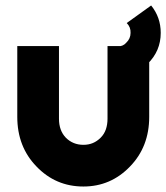

<svg xmlns="http://www.w3.org/2000/svg" viewBox="-20 -668 607 700"><path d="M411 -499 416 -390Q446 -391 471.5 -402.5Q497 -414 518 -435Q566 -482 566 -548Q566 -605 531 -648L442 -584Q457 -569 456 -548Q456 -527 440 -512Q435 -506 427.5 -502.5Q420 -499 411 -499ZM43 -500V-242Q43 -133 113 -61Q183 12 284 12Q384 12 454 -61Q524 -133 524 -242V-500H372V-235Q372 -214 366 -196.5Q360 -179 347 -166Q334 -153 318.5 -146.5Q303 -140 284 -140Q246 -140 220 -166Q195 -192 195 -235V-500Z"/></svg>

Font: Unageo
Style: ExtraBold
Weight: 800
Designer: Richard Sepsi
Foundry: Richard Sepsi
Version: Version 2.000